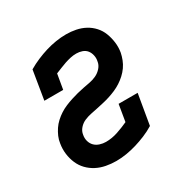

<svg xmlns="http://www.w3.org/2000/svg" viewBox="-130 -654 761 777"><g transform="rotate(-30 250.0 -265.0)"><path d="M198 8Q174 8 150.5 3.5Q127 -1 107 -11.5Q87 -22 71.5 -38Q56 -54 47 -75Q38 -96 35 -119.5Q32 -143 36 -167Q38 -183 44.5 -198Q51 -213 60 -226.5Q69 -240 81.5 -251.5Q94 -263 108 -272Q122 -281 137.5 -287.5Q153 -294 168.5 -299Q184 -304 199.5 -308Q215 -312 230.5 -315Q246 -318 262 -321Q278 -324 293 -331Q308 -338 319.5 -351Q331 -364 333 -380Q336 -393 333 -407Q330 -421 322 -431Q314 -441 301 -445.5Q288 -450 274 -450Q260 -450 246.5 -447Q233 -444 219.5 -439.5Q206 -435 193 -429.5Q180 -424 167 -419L155 -349H67L89 -483Q111 -496 134.5 -506Q158 -516 181 -523Q204 -530 228.5 -534Q253 -538 277 -538Q300 -538 322.5 -533.5Q345 -529 364.5 -518.5Q384 -508 399 -491.5Q414 -475 422 -454Q430 -433 433 -410Q436 -387 432 -363Q429 -348 423 -332.5Q417 -317 407.5 -303.5Q398 -290 385.5 -278.5Q373 -267 359 -258Q345 -249 330 -242.5Q315 -236 299.5 -231Q284 -226 268.5 -222.5Q253 -219 237 -215.5Q221 -212 205.5 -209Q190 -206 174.5 -199.5Q159 -193 147.5 -180Q136 -167 134 -151Q131 -136 135 -122Q139 -108 148.5 -98.5Q158 -89 172 -84.5Q186 -80 200 -80Q228 -80 255 -89Q282 -98 308 -110L321 -188H410L386 -47Q365 -34 341 -24Q317 -14 293.5 -7Q270 0 246 4Q222 8 198 8Z"/></g></svg>

Font: Iosevka Slab Semibold
Style: Italic
Weight: 600
Italic angle: -9°
Monospace: yes
Designer: Belleve Invis
Foundry: Belleve Invis
Version: Version 11.1.1; ttfautohint (v1.8.3)